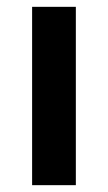

<svg xmlns="http://www.w3.org/2000/svg" viewBox="-20 -542 316 562"><path d="M74 0V-522H202V0Z"/></svg>

Font: IBM Plex Sans Arabic SmBld
Style: Regular
Weight: 600
Designer: Mike Abbink, Paul van der Laan, Pieter van Rosmalen, Wael Morcos, Khajak Apelian
Foundry: Bold Monday
Version: Version 1.005